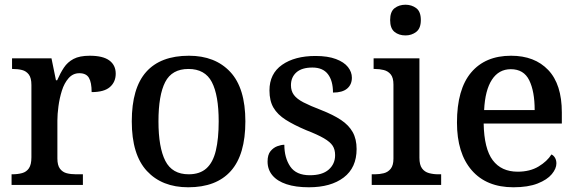

<svg xmlns="http://www.w3.org/2000/svg" viewBox="-20 -783 2447 813"><path d="M29 0V-45H32Q55 -45 73.5 -50Q92 -55 102.5 -70.5Q113 -86 113 -117V-423Q113 -453 102 -467.5Q91 -482 73.5 -486.5Q56 -491 34 -491H31V-536H198L217 -443H222Q235 -473 250.5 -496.5Q266 -520 291.5 -533.5Q317 -547 360 -547Q416 -547 443 -527Q470 -507 470 -471Q470 -436 445.5 -414.5Q421 -393 368 -393Q368 -434 356.5 -453.5Q345 -473 316 -473Q289 -473 270.5 -452Q252 -431 242 -399Q232 -367 227.5 -333Q223 -299 223 -273V-112Q223 -83 234 -68.5Q245 -54 262.5 -49.5Q280 -45 302 -45H331V0Z M777 10Q666 10 602 -59Q538 -128 538 -269Q538 -410 599 -478.5Q660 -547 780 -547Q891 -547 955 -478.5Q1019 -410 1019 -269Q1019 -128 957.5 -59Q896 10 777 10ZM779 -45Q826 -45 854 -70Q882 -95 894 -145.5Q906 -196 906 -269Q906 -380 877 -435.5Q848 -491 778 -491Q708 -491 679.5 -435.5Q651 -380 651 -269Q651 -159 680 -102Q709 -45 779 -45Z M1288 10Q1232 10 1193 -3Q1154 -16 1133.5 -40.5Q1113 -65 1113 -99Q1113 -128 1125.5 -143Q1138 -158 1154.5 -164Q1171 -170 1184 -170Q1184 -115 1209 -78Q1234 -41 1292 -41Q1345 -41 1372 -65Q1399 -89 1399 -126Q1399 -150 1388.5 -166Q1378 -182 1351.5 -197.5Q1325 -213 1276 -232Q1224 -254 1189.5 -276Q1155 -298 1138 -327Q1121 -356 1121 -400Q1121 -471 1174.5 -508.5Q1228 -546 1316 -546Q1368 -546 1402.5 -533Q1437 -520 1453.5 -499Q1470 -478 1470 -454Q1470 -425 1450 -408Q1430 -391 1390 -391Q1390 -441 1368.5 -469Q1347 -497 1303 -497Q1258 -497 1235 -476.5Q1212 -456 1212 -422Q1212 -398 1224.5 -381Q1237 -364 1265 -349.5Q1293 -335 1340 -317Q1391 -297 1424 -275Q1457 -253 1473.5 -223.5Q1490 -194 1490 -152Q1490 -73 1435.5 -31.5Q1381 10 1288 10Z M1554 0V-45H1567Q1587 -45 1605 -49.5Q1623 -54 1634.5 -68.5Q1646 -83 1646 -111V-425Q1646 -454 1634.5 -468Q1623 -482 1605 -486.5Q1587 -491 1567 -491H1562V-536H1756V-115Q1756 -85 1767 -70Q1778 -55 1796.5 -50Q1815 -45 1835 -45H1848V0ZM1697 -633Q1669 -633 1650.5 -648Q1632 -663 1632 -698Q1632 -734 1651 -748.5Q1670 -763 1697 -763Q1723 -763 1742.5 -748.5Q1762 -734 1762 -698Q1762 -663 1742.5 -648Q1723 -633 1697 -633Z M2154 10Q2040 10 1977.5 -62Q1915 -134 1915 -264Q1915 -405 1975 -476Q2035 -547 2144 -547Q2244 -547 2301.5 -486.5Q2359 -426 2359 -307V-260H2028Q2030 -153 2066.5 -104.5Q2103 -56 2172 -56Q2224 -56 2260.5 -78Q2297 -100 2315 -129Q2324 -125 2330 -115Q2336 -105 2336 -91Q2336 -69 2316.5 -45.5Q2297 -22 2256.5 -6Q2216 10 2154 10ZM2244 -317Q2244 -396 2221 -443Q2198 -490 2143 -490Q2092 -490 2063 -445.5Q2034 -401 2030 -317Z"/></svg>

Font: Noto Serif Gujarati Medium
Style: Regular
Weight: 500
Version: Version 2.102